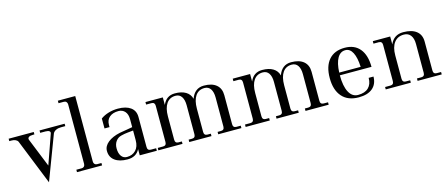

<svg xmlns="http://www.w3.org/2000/svg" viewBox="-77 -1317 4472 1921"><g transform="rotate(-15 2159.0 -357.0)"><path d="M249 25 61 -444Q55 -458 37.5 -466.5Q20 -475 -3 -475H-28V-500H232V-475H217Q187 -475 173.5 -465Q160 -455 165 -438L286 -138L392 -439Q399 -456 387 -465.5Q375 -475 347 -475H292V-500H552V-475H507Q477 -475 454.5 -464Q432 -453 423 -434L249 26Z M546 0V-25H601Q617 -25 626.5 -35Q636 -45 636 -62V-677Q636 -694 626.5 -704Q617 -714 601 -714H546V-740H726V-62Q726 -45 735.5 -35Q745 -25 761 -25H806V0Z M1069 8Q985 8 937.5 -27.5Q890 -63 890 -127Q890 -177 936.5 -214.5Q983 -252 1062 -269Q1102 -277 1136 -281.5Q1170 -286 1196 -292V-373Q1196 -426 1170.5 -454.5Q1145 -483 1104 -483Q1046 -483 1011.5 -454.5Q977 -426 977 -373V-351H925V-454Q960 -480 1007.5 -494Q1055 -508 1104 -508Q1188 -508 1235.5 -473.5Q1283 -439 1283 -374V-63Q1283 -26 1318 -26H1373V0H1196V-64Q1159 8 1069 8ZM990 -127Q990 -75 1011.5 -46Q1033 -17 1069 -17Q1126 -17 1161 -53.5Q1196 -90 1196 -157V-257Q1169 -254 1137 -251Q1105 -248 1070 -239Q1035 -231 1012.5 -201Q990 -171 990 -127Z M1389 0V-25H1444Q1479 -25 1479 -62V-437Q1479 -474 1444 -474H1389V-500H1569V-422Q1605 -508 1695 -508Q1764 -508 1807 -482Q1850 -456 1863 -407Q1880 -456 1913 -482Q1946 -508 1995 -508Q2079 -508 2124 -470Q2169 -432 2169 -362V-62Q2169 -25 2204 -25H2249V0H2009V-25H2044Q2079 -25 2079 -62V-362Q2079 -419 2057.5 -451Q2036 -483 1995 -483Q1934 -483 1901.5 -436Q1869 -389 1869 -303V-62Q1869 -25 1904 -25H1939V0H1709V-25H1744Q1779 -25 1779 -62V-362Q1779 -419 1757.5 -451Q1736 -483 1695 -483Q1634 -483 1601.5 -436Q1569 -389 1569 -303V-62Q1569 -25 1604 -25H1639V0Z M2293 0V-25H2348Q2383 -25 2383 -62V-437Q2383 -474 2348 -474H2293V-500H2473V-422Q2509 -508 2599 -508Q2668 -508 2711 -482Q2754 -456 2767 -407Q2784 -456 2817 -482Q2850 -508 2899 -508Q2983 -508 3028 -470Q3073 -432 3073 -362V-62Q3073 -25 3108 -25H3153V0H2913V-25H2948Q2983 -25 2983 -62V-362Q2983 -419 2961.5 -451Q2940 -483 2899 -483Q2838 -483 2805.5 -436Q2773 -389 2773 -303V-62Q2773 -25 2808 -25H2843V0H2613V-25H2648Q2683 -25 2683 -62V-362Q2683 -419 2661.5 -451Q2640 -483 2599 -483Q2538 -483 2505.5 -436Q2473 -389 2473 -303V-62Q2473 -25 2508 -25H2543V0Z M3464 7Q3352 7 3292 -61.5Q3232 -130 3232 -254Q3232 -376 3289.5 -442.5Q3347 -509 3454 -509Q3555 -509 3609.5 -443Q3664 -377 3665 -255H3337V-254Q3337 -142 3370 -80Q3403 -18 3464 -18Q3534 -18 3571.5 -54Q3609 -90 3609 -156H3659Q3658 -78 3607.5 -35.5Q3557 7 3464 7ZM3454 -484Q3402 -484 3372 -432Q3342 -380 3338 -283H3560Q3556 -379 3529 -431.5Q3502 -484 3454 -484Z M3744 0V-25H3799Q3834 -25 3834 -62V-437Q3834 -474 3799 -474H3744V-500H3924V-418Q3962 -508 4060 -508Q4149 -508 4196.5 -470Q4244 -432 4244 -362V-62Q4244 -25 4279 -25H4324V0H4074V-25H4119Q4154 -25 4154 -62V-362Q4154 -419 4129.5 -451Q4105 -483 4060 -483Q3995 -483 3959.5 -436Q3924 -389 3924 -303V-62Q3924 -25 3959 -25H4004V0Z"/></g></svg>

Font: Bentinck
Style: Regular
Weight: 400
Designer: Jörg Drees
Foundry: Jörg Drees
Version: Version 1.000; ttfautohint (v1.8.4.7-5d5b)